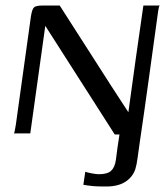

<svg xmlns="http://www.w3.org/2000/svg" viewBox="-20 -480 598 691"><path d="M30 0Q32 -2 33.5 -11.5Q35 -21 37 -31Q50 -128 64 -225Q78 -322 91 -419Q95 -446 102 -453Q109 -460 131 -460Q147 -460 163 -460Q179 -460 195 -460Q257 -364 318 -268Q379 -172 442 -76Q455 -172 468.5 -268Q482 -364 496 -460Q510 -460 525 -460Q540 -460 555 -460Q553 -459 551.5 -452.5Q550 -446 549 -438.5Q548 -431 547 -424Q531 -308 515 -192Q499 -76 482 39Q479 59 475.5 86Q472 113 467 129Q461 147 447.5 161Q434 175 415 182.5Q396 190 371 191Q358 191 343 191Q328 191 312.5 189.5Q297 188 280 185Q282 173 283.5 161.5Q285 150 287 138Q294 141 310.5 144Q327 147 336 147Q366 147 379.5 135Q393 123 397 96Q400 73 403 50Q406 27 410 4Q406 4 401.5 4Q397 4 393 4L143 -387Q129 -290 116 -193.5Q103 -97 89 0Q75 0 59.5 0Q44 0 30 0Z"/></svg>

Font: Genos
Style: Italic
Weight: 400
Italic angle: -8°
Version: Version 1.010